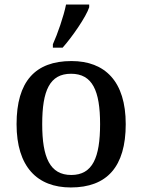

<svg xmlns="http://www.w3.org/2000/svg" viewBox="-20 -816 627 846"><path d="M213 -606H256C298 -653 360 -743 373 -784V-796H271C261 -745 233 -665 213 -621ZM292 10C451 10 534 -81 534 -269C534 -457 443 -547 295 -547C135 -547 53 -457 53 -269C53 -81 144 10 292 10ZM294 -45C200 -45 166 -122 166 -269C166 -417 199 -491 293 -491C387 -491 421 -417 421 -269C421 -122 388 -45 294 -45Z"/></svg>

Font: Noto Serif Thai Medium
Style: Regular
Weight: 500
Designer: Monotype Design Team
Foundry: Monotype Imaging Inc.
Version: Version 1.901;PS 001.901;hotconv 1.0.88;makeotf.lib2.5.64775